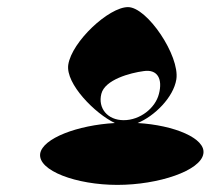

<svg xmlns="http://www.w3.org/2000/svg" viewBox="-20 -714 614 540"><path d="M93 -282C86 -234 195 -194 310 -194C426 -194 545 -234 552 -282C559 -325 470 -362 367 -368C414 -387 468 -440 476 -491C486 -557 394 -694 340 -694C286 -694 182 -597 172 -532C164 -478 248 -394 303 -368C198 -362 100 -325 93 -282ZM265 -450C275 -490 346 -509 384 -514C423 -520 438 -492 427 -450C417 -410 374 -376 328 -376C282 -376 255 -410 265 -450Z"/></svg>

Font: Ampere
Style: SCCndIta
Weight: 400
Version: Version 1